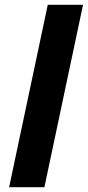

<svg xmlns="http://www.w3.org/2000/svg" viewBox="-20 -780 366 800"><path d="M165 0 326 -760H179L18 0Z"/></svg>

Font: BC Sans
Style: Bold Italic
Weight: 700
Italic angle: -12°
Designer: Monotype Design Team
Province of B.C.
Foundry: Monotype Imaging Inc.
Version: Version 2.000;GOOG;noto-source:20170915:90ef993387c0